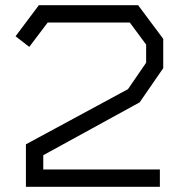

<svg xmlns="http://www.w3.org/2000/svg" viewBox="-20 -721 690 741"><path d="M519 -326 147 -122V-67H597V0H80V-164L474 -377L544 -479V-549L481 -634H164L93 -540L40 -581L130 -701H513L610 -571V-458Z"/></svg>

Font: Turret Road Medium
Style: Regular
Weight: 500
Designer: Noponies
Foundry: Noponies
Version: Version 1.001; ttfautohint (v1.8)